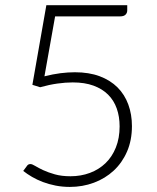

<svg xmlns="http://www.w3.org/2000/svg" viewBox="-20 -728 620 756"><path d="M155 -427.5Q188.5 -436 218.2 -439.8Q248 -443.5 275 -443.5Q330.5 -443.5 372.5 -427.8Q414.5 -412 442.8 -383.8Q471 -355.5 485.2 -316.5Q499.5 -277.5 499.5 -231.5Q499.5 -175.5 480.2 -131.2Q461 -87 427.5 -56Q394 -25 349.5 -8.5Q305 8 255 8Q226 8 199.2 2.8Q172.5 -2.5 149.2 -11.2Q126 -20 106.2 -31.5Q86.5 -43 71.5 -55L86 -74.5Q90.5 -82 100 -82Q106.5 -82 118.8 -74.5Q131 -67 150.2 -58Q169.5 -49 196 -41.5Q222.5 -34 257.5 -34Q298.5 -34 334 -47.2Q369.5 -60.5 395.5 -85.5Q421.5 -110.5 436.2 -147.2Q451 -184 451 -230.5Q451 -268.5 439.8 -300.5Q428.5 -332.5 405.8 -355.2Q383 -378 348.2 -390.8Q313.5 -403.5 266.5 -403.5Q238 -403.5 206 -399Q174 -394.5 138 -384.5L107.5 -394L162.5 -707.5H481V-687Q481 -677 474.2 -670.2Q467.5 -663.5 453 -663.5H197Z"/></svg>

Font: LatoLatin Light
Style: Regular
Weight: 300
Designer: Lukasz Dziedzic with Adam Twardoch and Botio Nikoltchev
Foundry: tyPoland Lukasz Dziedzic
Version: Version 2.015; 2015-08-06; http://www.latofonts.com/